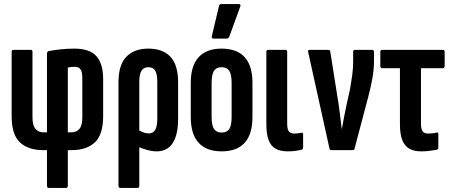

<svg xmlns="http://www.w3.org/2000/svg" viewBox="-20 -735 2210 940"><path d="M219 185Q210 185 210 174V0H192Q118 0 77.5 -38Q37 -76 37 -166V-481Q37 -491 47 -491H130Q139 -491 139 -481V-161Q139 -121 153.5 -104Q168 -87 194 -87H210V-472Q210 -483 219 -485Q239 -489 273 -493Q307 -497 344 -497Q419 -497 452 -460Q485 -423 485 -347V-166Q485 -76 444.5 -38Q404 0 331 0H312V174Q312 185 303 185ZM312 -87H328Q355 -87 369 -104Q383 -121 383 -161V-351Q383 -384 374 -396Q365 -408 346 -408Q336 -408 327.5 -407Q319 -406 312 -404Z M569 185Q560 185 560 174V-332Q560 -417 598.5 -457Q637 -497 706 -497Q777 -497 814.5 -457Q852 -417 852 -332V-154Q852 -75 825.5 -34.5Q799 6 748 6Q725 6 699.5 -1Q674 -8 649 -20V-102Q663 -95 678 -88.5Q693 -82 709 -82Q730 -82 740 -99.5Q750 -117 750 -154V-334Q750 -372 740 -389Q730 -406 706 -406Q684 -406 673 -389Q662 -372 662 -334V174Q662 185 653 185Z M1065 6Q991 6 952.5 -36Q914 -78 914 -162V-330Q914 -413 952.5 -455Q991 -497 1065 -497Q1140 -497 1178 -455Q1216 -413 1216 -330V-162Q1216 -78 1178 -36Q1140 6 1065 6ZM1065 -86Q1091 -86 1102.5 -103.5Q1114 -121 1114 -163V-328Q1114 -370 1102.5 -388Q1091 -406 1065 -406Q1039 -406 1027.5 -388Q1016 -370 1016 -328V-163Q1016 -121 1028 -103.5Q1040 -86 1065 -86ZM1025 -546Q1015 -546 1017 -558L1052 -705Q1053 -715 1064 -715H1149Q1161 -715 1156 -702L1102 -554Q1098 -546 1088 -546Z M1389 6Q1353 6 1329.5 -7Q1306 -20 1295 -49.5Q1284 -79 1284 -128V-481Q1284 -491 1293 -491H1377Q1386 -491 1386 -481V-129Q1386 -102 1394.5 -91.5Q1403 -81 1421 -81Q1430 -81 1439.5 -82.5Q1449 -84 1457 -85Q1464 -87 1464 -77V-13Q1464 -5 1457 -2Q1444 1 1427.5 3.5Q1411 6 1389 6Z M1602 0Q1595 0 1593 -8L1489 -479Q1485 -491 1496 -491H1587Q1596 -491 1597 -482L1639 -217Q1642 -189 1646 -161Q1650 -133 1653 -105H1654Q1659 -134 1664.5 -162Q1670 -190 1676 -219L1694 -300Q1700 -336 1704.5 -368Q1709 -400 1709 -435V-481Q1709 -491 1718 -491H1802Q1811 -491 1811 -480V-439Q1811 -396 1803.5 -353.5Q1796 -311 1784 -265L1716 -8Q1715 0 1707 0Z M2041 6Q2007 6 1984 -7Q1961 -20 1949.5 -49Q1938 -78 1938 -128V-401H1851Q1842 -401 1842 -412V-481Q1842 -491 1851 -491H2148Q2157 -491 2157 -481V-412Q2157 -401 2148 -401H2041V-130Q2041 -102 2049.5 -91.5Q2058 -81 2077 -81Q2088 -81 2099.5 -82.5Q2111 -84 2119 -86Q2126 -88 2126 -78V-13Q2126 -5 2119 -2Q2106 0 2086.5 3Q2067 6 2041 6Z"/></svg>

Font: Sofia Sans Extra Condensed
Style: Bold
Weight: 700
Designer: Botio Nikoltchev, Ani Petrova
Foundry: lettersoup
Version: Version 4.101